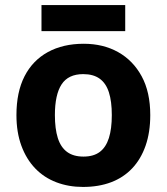

<svg xmlns="http://www.w3.org/2000/svg" viewBox="-20 -729 659 759"><path d="M574 -274Q574 -206 555.5 -153Q537 -100 502.5 -63.5Q468 -27 419 -8.5Q370 10 308 10Q251 10 202.5 -8.5Q154 -27 119 -63.5Q84 -100 64.5 -153Q45 -206 45 -274Q45 -365 77 -427.5Q109 -490 169 -523Q229 -556 311 -556Q388 -556 447 -523Q506 -490 540 -427.5Q574 -365 574 -274ZM197 -274Q197 -220 208.5 -183.5Q220 -147 245 -128.5Q270 -110 310 -110Q350 -110 374.5 -128.5Q399 -147 410.5 -183.5Q422 -220 422 -274Q422 -328 410.5 -364Q399 -400 374 -418Q349 -436 309 -436Q250 -436 223.5 -395.5Q197 -355 197 -274ZM475 -709V-606H144V-709Z"/></svg>

Font: Noto Sans Devanagari
Style: Bold
Weight: 700
Version: Version 2.003